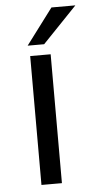

<svg xmlns="http://www.w3.org/2000/svg" viewBox="-52 -739 386 771"><g transform="rotate(-5 141.0 -353.0)"><path d="M166 0H83.5V-519.5H166ZM143.5 -562H77L185.5 -706.5H282Z"/></g></svg>

Font: Acari Sans
Style: Regular
Weight: 400
Designer: Alfredo Marco Pradil and Stefan Peev (font) & Cristiano Sobral (main changes)
Foundry: Alfredo Marco Pradil and Stefan Peev (font) & Cristiano Sobral (main changes)
Version: Version 1.063; ttfautohint (v1.8.3)